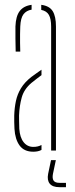

<svg xmlns="http://www.w3.org/2000/svg" viewBox="-20 -624 310 796"><path d="M40 -90Q39.5 -105 39 -118Q38.5 -131 39 -145Q40 -177 46 -205.2Q52 -233.5 67 -258.2Q82 -283 110 -305Q120 -312 130.5 -319.8Q141 -327.5 152 -335V-312.5Q143 -306 132.8 -298Q122.5 -290 110 -280Q79.5 -254 70 -219.5Q60.5 -185 59 -145Q59 -137 59.2 -121.5Q59.5 -106 60 -90Q62.5 -54 78 -34.5Q93.5 -15 118 -15Q138 -15 152 -23V-2.5Q138.5 5 118 5Q80 5 61.2 -20.8Q42.5 -46.5 40 -90ZM45 -410Q44.5 -437 44 -464.8Q43.5 -492.5 44 -514Q45.5 -557 61.8 -578.2Q78 -599.5 111 -604V-584Q89.5 -580.5 77.5 -565Q65.5 -549.5 64 -514Q63.5 -499.5 63.2 -482.2Q63 -465 63.2 -446.5Q63.5 -428 64 -410ZM192 0V-514Q192 -545.5 182.8 -562Q173.5 -578.5 151 -583V-604Q185 -599.5 198.5 -577.8Q212 -556 212 -514V0ZM253.5 152H226.5Q198 152 186.2 137.5Q174.5 123 179.5 97L191.5 40H211.5L199.5 97Q196 115.5 202.2 124.8Q208.5 134 226.5 134H253.5Z"/></svg>

Font: Big Shoulders Stencil Thin
Style: Regular
Weight: 100
Designer: Patric King
Foundry: XO Type Co
Version: Version 2.001